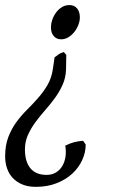

<svg xmlns="http://www.w3.org/2000/svg" viewBox="-28 -474 445 753"><path d="M171.9 -366.2Q171.9 -380.9 177 -396.2Q182.1 -411.6 191.7 -424.6Q201.2 -437.5 214.4 -445.8Q227.5 -454.1 244.1 -454.1Q263.7 -454.1 274.4 -440.9Q285.2 -427.7 285.2 -405.8Q285.2 -392.1 279.5 -377Q273.9 -361.8 263.9 -349.1Q253.9 -336.4 240.5 -328.1Q227.1 -319.8 211.9 -319.8Q193.8 -319.8 182.9 -332.3Q171.9 -344.7 171.9 -366.2ZM112.8 258.8Q82 258.8 59.3 249.3Q36.6 239.7 21.7 223.6Q6.8 207.5 -0.5 185.8Q-7.8 164.1 -7.8 139.2Q-7.8 96.2 4.6 63.7Q17.1 31.2 36.1 5.1Q55.2 -21 77.9 -43.5Q100.6 -65.9 121.3 -89.6Q142.1 -113.3 158 -140.1Q173.8 -167 179.2 -202.1L186 -249Q195.3 -256.3 202.4 -261.2Q209.5 -266.1 222.2 -270L231.9 -258.8L231 -202.1Q230 -169.4 217.8 -142.1Q205.6 -114.7 187.5 -89.8Q169.4 -64.9 148.9 -41.7Q128.4 -18.6 110.8 5.4Q93.3 29.3 81.5 55.4Q69.8 81.5 69.8 111.8Q69.8 160.2 91.3 186Q112.8 211.9 154.8 211.9Q175.3 211.9 190.9 202.6Q206.5 193.4 216.1 177.5Q225.6 161.6 228.8 140.9Q231.9 120.1 228 97.2Q238.3 92.3 246.3 89.1Q254.4 85.9 262.5 83.7Q270.5 81.5 279.1 80.3Q287.6 79.1 297.9 78.1L308.1 92.8Q308.1 124 294.4 153.8Q280.8 183.6 255.4 207Q230 230.5 193.8 244.6Q157.7 258.8 112.8 258.8Z"/></svg>

Font: Akkhara
Style: Italic
Weight: 400
Italic angle: -7°
Designer: J. Victor Gaultney
Version: Version 1.00 June 13, 2006, initial release